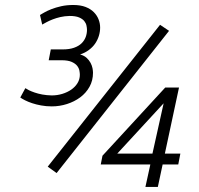

<svg xmlns="http://www.w3.org/2000/svg" viewBox="-20 -742 788 762"><path d="M634.3 -132.3H695.8L687.5 -89.4H625.5L606.4 0H557.1L576.7 -89.4H379.9L386.7 -124L635.7 -394.5H690.4ZM445.3 -132.3H585L629.4 -332ZM204.6 -55.2 169.4 -80.6 615.2 -643.6 650.9 -619.6ZM185.5 -319.8Q163.1 -319.8 143.3 -323.5Q123.5 -327.1 107.4 -332.5Q91.3 -337.9 79.3 -344Q67.4 -350.1 60.5 -355L80.6 -392.1Q85.4 -388.7 94.7 -384Q104 -379.4 117.4 -374.8Q130.9 -370.1 147.9 -366.9Q165 -363.8 185.1 -363.3Q207 -363.3 227.1 -369.4Q247.1 -375.5 262.7 -386.2Q278.3 -397 287.6 -412.1Q296.9 -427.2 296.9 -445.3Q296.9 -451.7 295.2 -461.4Q293.5 -471.2 286.4 -480.5Q279.3 -489.7 264.6 -496.3Q250 -502.9 224.1 -502.9H173.3L181.6 -545.9H229Q255.4 -545.9 273.9 -552.5Q292.5 -559.1 303.7 -570.1Q314.9 -581.1 320.1 -595Q325.2 -608.9 325.2 -623.5Q325.2 -630.9 323.2 -640.4Q321.3 -649.9 314.5 -658.4Q307.6 -667 293.7 -672.9Q279.8 -678.7 256.3 -678.7Q236.3 -678.2 219.5 -674.3Q202.6 -670.4 189 -665Q175.3 -659.7 165 -654.1Q154.8 -648.4 147.5 -644.5L138.7 -682.6Q144.5 -686 156 -692.6Q167.5 -699.2 184.3 -705.8Q201.2 -712.4 222.9 -717.3Q244.6 -722.2 271 -722.2Q299.3 -722.2 319.6 -714.4Q339.8 -706.5 352.5 -693.6Q365.2 -680.7 371.3 -664.8Q377.4 -648.9 377.4 -632.8Q377.4 -615.7 372.3 -599.4Q367.2 -583 357.4 -568.8Q347.7 -554.7 332.5 -543.5Q317.4 -532.2 297.9 -525.9Q314 -521.5 324 -512.2Q334 -502.9 339.6 -492.2Q345.2 -481.4 347.2 -470.9Q349.1 -460.4 349.1 -453.1Q349.1 -422.4 335.2 -397.5Q321.3 -372.6 298.1 -355.5Q274.9 -338.4 245.6 -329.1Q216.3 -319.8 185.5 -319.8Z"/></svg>

Font: Ufes Sans Light
Style: Italic
Weight: 200
Designer: Ricardo Esteves & Thais Bronze
Foundry: ProDesignUfes - Ricardo Esteves, Thais Bronze
Version: Version 2.0